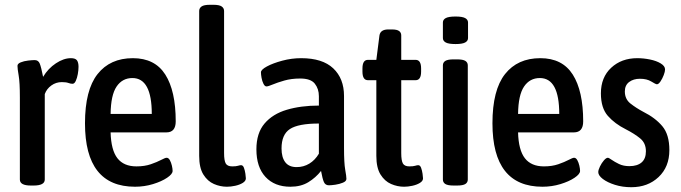

<svg xmlns="http://www.w3.org/2000/svg" viewBox="-20 -773 2844 802"><path d="M109 2Q63 2 63 -23V-366Q63 -429 58 -457.5Q53 -486 53 -498Q53 -507 66.5 -512.5Q80 -518 97.5 -520Q115 -522 125 -522Q140 -522 146 -507.5Q152 -493 160 -452Q181 -487 213.5 -508.5Q246 -530 276 -530Q295 -530 301.5 -521Q308 -512 308 -494Q308 -480 305 -463.5Q302 -447 296.5 -435Q291 -423 283 -423Q275 -423 265.5 -426.5Q256 -430 238 -430Q214 -430 194.5 -416Q175 -402 167 -380V-23Q167 2 120 2Z M544 7Q335 7 335 -258Q335 -397 387.5 -463.5Q440 -530 535 -530Q627 -530 670.5 -461.5Q714 -393 714 -266Q714 -220 675 -220H442Q444 -146 470.5 -112Q497 -78 550 -78Q584 -78 610 -87Q636 -96 653 -105Q670 -114 676 -114Q684 -114 689.5 -104Q695 -94 698 -81Q701 -68 701 -59Q701 -46 678 -30.5Q655 -15 619 -4Q583 7 544 7ZM442 -297H614Q614 -447 533 -447Q491 -447 467 -411.5Q443 -376 442 -297Z M928 7Q900 7 873.5 -4.5Q847 -16 829.5 -44Q812 -72 812 -122V-727Q812 -739 822 -746Q832 -753 857 -753H871Q896 -753 906 -746Q916 -739 916 -727V-134Q916 -102 923 -90Q930 -78 950 -78Q966 -78 974 -80.5Q982 -83 987 -83Q995 -83 999 -72Q1003 -61 1005 -47.5Q1007 -34 1007 -28Q1007 -17 994 -9Q981 -1 962.5 3Q944 7 928 7Z M1193 7Q1127 7 1089 -34Q1051 -75 1051 -149Q1051 -217 1085 -257Q1119 -297 1178 -314.5Q1237 -332 1312 -332V-371Q1312 -402 1295 -423.5Q1278 -445 1234 -445Q1197 -445 1167.5 -436.5Q1138 -428 1119 -420Q1100 -412 1093 -412Q1086 -412 1080.5 -423Q1075 -434 1072.5 -448Q1070 -462 1070 -471Q1070 -482 1095 -495.5Q1120 -509 1159 -519.5Q1198 -530 1238 -530Q1327 -530 1372 -487.5Q1417 -445 1417 -372V-155Q1417 -92 1422 -64Q1427 -36 1427 -26Q1427 -16 1412.5 -10Q1398 -4 1381 -1.5Q1364 1 1354 1Q1339 1 1333 -12.5Q1327 -26 1321 -59Q1299 -31 1268 -12Q1237 7 1193 7ZM1219 -75Q1248 -75 1272 -89.5Q1296 -104 1312 -131V-257Q1226 -257 1191 -234Q1156 -211 1156 -153Q1156 -116 1171.5 -95.5Q1187 -75 1219 -75Z M1668 7Q1640 7 1613.5 -4.5Q1587 -16 1569.5 -44Q1552 -72 1552 -122V-438H1517Q1494 -438 1494 -474V-487Q1494 -523 1517 -523H1552L1565 -625Q1569 -650 1602 -650H1617Q1638 -650 1647 -643.5Q1656 -637 1656 -625V-523H1716Q1739 -523 1739 -487V-474Q1739 -438 1716 -438H1656V-134Q1656 -102 1663 -90Q1670 -78 1690 -78Q1706 -78 1714 -80.5Q1722 -83 1727 -83Q1735 -83 1739 -72Q1743 -61 1745 -47.5Q1747 -34 1747 -28Q1747 -17 1734 -9Q1721 -1 1702.5 3Q1684 7 1668 7Z M1875 2Q1850 2 1840 -4.5Q1830 -11 1830 -23V-500Q1830 -512 1840 -518.5Q1850 -525 1875 -525H1889Q1914 -525 1924 -518.5Q1934 -512 1934 -500V-23Q1934 -11 1924 -4.5Q1914 2 1889 2ZM1883 -589Q1854 -589 1842 -595.5Q1830 -602 1830 -614V-679Q1830 -691 1842 -697.5Q1854 -704 1883 -704Q1911 -704 1923 -697.5Q1935 -691 1935 -679V-614Q1935 -602 1923 -595.5Q1911 -589 1883 -589Z M2246 7Q2037 7 2037 -258Q2037 -397 2089.5 -463.5Q2142 -530 2237 -530Q2329 -530 2372.5 -461.5Q2416 -393 2416 -266Q2416 -220 2377 -220H2144Q2146 -146 2172.5 -112Q2199 -78 2252 -78Q2286 -78 2312 -87Q2338 -96 2355 -105Q2372 -114 2378 -114Q2386 -114 2391.5 -104Q2397 -94 2400 -81Q2403 -68 2403 -59Q2403 -46 2380 -30.5Q2357 -15 2321 -4Q2285 7 2246 7ZM2144 -297H2316Q2316 -447 2235 -447Q2193 -447 2169 -411.5Q2145 -376 2144 -297Z M2617 9Q2580 9 2548.5 -1Q2517 -11 2498 -25.5Q2479 -40 2479 -54Q2479 -63 2486 -77.5Q2493 -92 2502.5 -103Q2512 -114 2519 -114Q2523 -114 2535 -105.5Q2547 -97 2565.5 -88Q2584 -79 2609 -79Q2642 -79 2660 -94.5Q2678 -110 2678 -141Q2678 -175 2654.5 -194.5Q2631 -214 2594 -233Q2548 -256 2519 -289Q2490 -322 2490 -383Q2490 -450 2533 -490Q2576 -530 2642 -530Q2668 -530 2695 -524.5Q2722 -519 2740 -508Q2758 -497 2758 -483Q2758 -474 2752.5 -459.5Q2747 -445 2739 -433Q2731 -421 2724 -421Q2719 -421 2700.5 -432.5Q2682 -444 2653 -444Q2626 -444 2608 -430.5Q2590 -417 2590 -391Q2590 -359 2613.5 -340.5Q2637 -322 2667 -306Q2717 -281 2746.5 -246Q2776 -211 2776 -146Q2776 -76 2731 -33.5Q2686 9 2617 9Z"/></svg>

Font: Asap Condensed Medium
Style: Regular
Weight: 500
Width: 3
Designer: Pablo Cosgaya
Foundry: Omnibus-Type
Version: Version 3.001; ttfautohint (v1.8.4.7-5d5b)